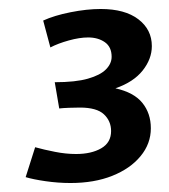

<svg xmlns="http://www.w3.org/2000/svg" viewBox="-20 -716 373 425"><path d="M136.1 -310.9Q108.6 -310.9 81 -314.9Q53.4 -318.9 36.8 -323.9L57.8 -390.1Q77.6 -384.6 101.7 -379.9Q125.7 -375.1 148.3 -375.1Q182.2 -375.1 204 -387.7Q225.9 -400.3 225.9 -425.9Q225.9 -448.1 210 -463Q194.1 -477.9 156.9 -477.9Q146.9 -477.9 133 -477.4Q119.1 -476.9 111.1 -475.9L101.2 -534Q147.4 -534 174.7 -541.9Q202.1 -549.7 214.6 -562.5Q227.1 -575.2 227.1 -590.3Q227.1 -612.1 212.1 -622.6Q197.1 -633.1 175.2 -633.1Q156.2 -633.1 132.4 -626.5Q108.5 -619.9 91.5 -611L75.6 -670.5Q99.9 -681.7 136.1 -688.9Q172.2 -696.1 202.9 -696.1Q256.4 -696.1 286.2 -673.4Q316.1 -650.6 316.1 -614Q316.1 -585.5 295.8 -559.9Q275.5 -534.3 235.5 -520.5Q276.3 -511.5 295.1 -488.3Q313.9 -465.1 313.9 -432.1Q313.9 -397.8 291.1 -370.3Q268.4 -342.7 228.5 -326.8Q188.7 -310.9 136.1 -310.9Z"/></svg>

Font: Ancizar Sans Thin
Style: Italic
Weight: 100
Italic angle: -4°
Designer: Cesar Puertas, Viviana Monsalve, Julian Moncada, Julian Prieto, Jose Castro, Mariel Hernandez, Felipe Aragon, Sara Alarc
Version: Version 8.100